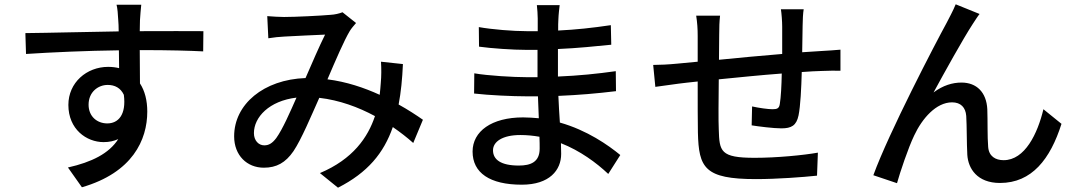

<svg xmlns="http://www.w3.org/2000/svg" viewBox="-20 -815 5010 893"><path d="M392 -328C392 -387 436 -420 481 -420C514 -420 541 -406 556 -374C568 -281 530 -241 479 -241C432 -241 392 -273 392 -328ZM926 -670C875 -671 741 -670 630 -670C630 -691 631 -708 631 -721C632 -735 635 -780 637 -793H522C526 -780 529 -746 530 -721C531 -709 532 -691 532 -669C391 -667 209 -662 98 -661L101 -564C223 -572 383 -579 533 -581L534 -498C518 -502 501 -504 483 -504C383 -504 298 -431 298 -327C298 -214 382 -154 462 -154C488 -154 510 -159 530 -168C487 -101 407 -61 296 -36L361 56C596 -12 665 -164 665 -296C665 -347 654 -392 631 -427C631 -472 630 -529 630 -582C773 -582 866 -579 925 -576Z M1265 -173C1246 -148 1230 -139 1209 -139C1183 -139 1161 -161 1161 -196C1161 -270 1232 -346 1359 -361C1328 -291 1295 -215 1265 -173ZM1947 -258C1917 -279 1879 -304 1834 -329C1845 -386 1851 -448 1854 -517L1752 -528C1754 -496 1754 -461 1751 -429C1750 -412 1748 -393 1746 -374C1674 -407 1591 -435 1503 -446C1541 -535 1581 -628 1607 -671C1615 -684 1625 -695 1636 -708L1573 -758C1558 -752 1537 -747 1517 -746C1473 -742 1354 -736 1301 -736C1280 -736 1249 -738 1223 -740L1228 -637C1251 -641 1282 -644 1304 -645C1349 -648 1453 -652 1492 -654C1465 -600 1432 -523 1401 -452C1206 -445 1069 -330 1069 -181C1069 -92 1129 -35 1207 -35C1266 -35 1308 -58 1345 -112C1382 -167 1427 -275 1465 -360C1559 -349 1646 -317 1724 -275C1691 -176 1622 -75 1468 -10L1552 58C1690 -12 1765 -103 1807 -224C1842 -200 1874 -175 1902 -150Z M2490 -124C2490 -61 2448 -45 2393 -45C2309 -45 2273 -73 2273 -116C2273 -156 2317 -187 2400 -187C2431 -187 2460 -184 2489 -179C2490 -157 2490 -138 2490 -124ZM2865 -94C2809 -140 2711 -209 2584 -245C2581 -285 2579 -328 2577 -369C2672 -373 2754 -380 2845 -391L2844 -484C2759 -472 2672 -463 2575 -459V-465V-587C2669 -591 2751 -600 2823 -607L2821 -698C2734 -685 2658 -677 2576 -673C2576 -694 2576 -712 2577 -724C2578 -751 2581 -773 2583 -791H2477C2479 -775 2481 -745 2481 -729V-670H2430C2367 -670 2268 -678 2207 -689L2208 -598C2265 -590 2365 -583 2431 -583C2448 -583 2464 -583 2480 -583V-465V-456H2429C2369 -456 2248 -463 2186 -474L2185 -380C2254 -372 2365 -367 2428 -367H2482C2483 -334 2485 -299 2486 -265C2462 -267 2438 -269 2413 -269C2266 -269 2178 -204 2178 -110C2178 -11 2258 44 2407 44C2536 44 2590 -24 2590 -99C2590 -112 2589 -130 2589 -149C2678 -114 2754 -58 2809 -6Z M3713 -695C3713 -719 3715 -756 3718 -772H3612C3615 -754 3618 -715 3618 -691C3618 -651 3618 -606 3618 -564C3520 -556 3414 -546 3324 -537L3325 -652C3325 -688 3326 -715 3329 -742H3218C3223 -710 3225 -682 3225 -647V-528C3184 -524 3151 -521 3130 -519C3089 -515 3048 -513 3018 -513L3028 -411C3055 -415 3106 -422 3137 -426C3159 -429 3189 -432 3225 -436C3225 -340 3225 -240 3226 -198C3230 -35 3256 18 3496 18C3594 18 3714 9 3780 2L3784 -105C3716 -93 3593 -81 3490 -81C3330 -81 3326 -111 3323 -213C3321 -253 3322 -350 3323 -446C3414 -455 3521 -466 3616 -473C3615 -417 3612 -362 3607 -332C3604 -311 3595 -307 3573 -307C3551 -307 3510 -313 3478 -320L3476 -232C3506 -227 3578 -218 3614 -218C3661 -218 3684 -231 3694 -278C3703 -321 3707 -406 3709 -480C3745 -483 3777 -484 3803 -485C3829 -486 3872 -487 3889 -486V-584C3863 -582 3830 -579 3804 -578C3776 -576 3745 -574 3711 -572Z M4536 -750 4425 -795C4411 -761 4395 -733 4383 -709C4331 -614 4114 -198 4042 0L4152 37C4166 -13 4204 -127 4232 -185C4269 -264 4334 -339 4408 -339C4449 -339 4471 -315 4474 -276C4477 -228 4476 -150 4479 -95C4483 -31 4525 36 4631 36C4779 36 4865 -75 4917 -239L4833 -307C4806 -194 4747 -70 4648 -70C4610 -70 4579 -88 4576 -132C4572 -178 4574 -255 4572 -307C4568 -386 4522 -431 4452 -431C4410 -431 4366 -418 4322 -385C4372 -477 4459 -634 4504 -703C4516 -721 4527 -739 4536 -750Z"/></svg>

Font: Noto Sans Japanese Medium
Style: Regular
Weight: 500
Designer: Ryoko NISHIZUKA (kana & ideographs); Paul D. Hunt (Latin, Greek & Cyrillic); Wenlong ZHANG (bopomofo); Sandoll Communica
Foundry: Adobe Systems Incorporated
Version: Version 1.000;PS 1;hotconv 1.0.78;makeotf.lib2.5.61930